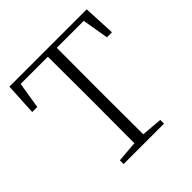

<svg xmlns="http://www.w3.org/2000/svg" viewBox="-189 -873 1024 1024"><g transform="rotate(-45 322.5 -361.5)"><path d="M559.6 -690.4H356.4Q355.5 -592.8 355.5 -389.6V-333Q355.5 -135.7 356.4 -38.1L474.6 -28.3V0H169.9V-28.3L289.1 -38.1Q290 -135.7 290 -333V-389.6Q290 -591.8 289.1 -690.4H84L59.6 -541H21.5L31.2 -722.7H614.3L623 -541H585Z"/></g></svg>

Font: GenYoMin TW TTF ExtraLight
Style: Regular
Weight: 250
Version: Version 1.300